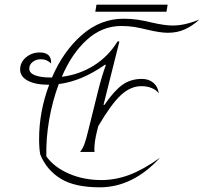

<svg xmlns="http://www.w3.org/2000/svg" viewBox="-20 -790 871 820"><path d="M244 -462Q318 -471 380.5 -510Q443 -549 482 -613H490L422 -342H426Q467 -402 502.5 -427.5Q538 -453 586 -453Q616 -453 635.5 -436Q655 -419 658 -391Q649 -405 629 -413.5Q609 -422 584 -422Q538 -422 497 -384.5Q456 -347 400 -252L395 -233Q383 -185 383 -154Q383 -144 384 -141H322Q333 -155 340 -173Q347 -191 357 -233L398 -398Q414 -463 432 -512L429 -514Q328 -443 231 -431Q204 -359 190 -278.5Q176 -198 178 -122Q211 -76 274 -48.5Q337 -21 413 -21Q473 -21 532 -43Q591 -65 663 -116Q547 10 406 10Q299 10 239 -27Q179 -64 152 -130Q147 -155 147 -196Q147 -314 190 -428H189Q131 -428 98.5 -445.5Q66 -463 66 -493Q66 -524 91 -545Q116 -566 150 -566Q175 -566 187.5 -554Q200 -542 198 -519Q180 -537 155 -537Q134 -537 119.5 -525.5Q105 -514 105 -497Q105 -478 129.5 -468.5Q154 -459 197 -459H202Q250 -571 329.5 -640.5Q409 -710 507 -710Q540 -710 567 -706Q594 -702 627 -694Q683 -681 717 -681Q742 -681 768 -686.5Q794 -692 831 -706Q800 -678 768 -664Q736 -650 697 -650Q664 -650 610 -663Q578 -671 553 -675Q528 -679 498 -679Q416 -679 351 -620Q286 -561 244 -462ZM392 -770H696L691 -740H387Z"/></svg>

Font: Srisakdi
Style: Regular
Weight: 400
Designer: Cadson Demak Co.,Ltd.
Foundry: Cadson Demak Co.,Ltd.
Version: Version 1.000